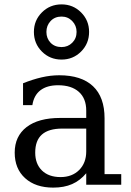

<svg xmlns="http://www.w3.org/2000/svg" viewBox="-20 -842 598 875"><path d="M373 -152V-256H263.5Q202 -256 171.2 -229Q140.5 -202 140.5 -146.5Q140.5 -95 171.2 -65Q202 -35 256 -35Q308.5 -35 340.8 -67.2Q373 -99.5 373 -152ZM456.5 -303V-48.5H532.5V0H373V-52.5Q345 -19 308.5 -3Q272 13 222.5 13Q142 13 94.5 -30Q47 -73 47 -146.5Q47 -221 101 -262.8Q155 -304.5 254.5 -304.5H373V-338Q373 -393.5 339.2 -423.5Q305.5 -453.5 244.5 -453.5Q194.5 -453.5 164.5 -430.8Q134.5 -408 127.5 -363H85V-462.5Q128.5 -480 169.5 -489.5Q210.5 -499 250 -499Q351 -499 403.8 -449.2Q456.5 -399.5 456.5 -303ZM386 -696.5Q386 -643.5 349.5 -607Q313 -570.5 260.5 -570.5Q207.5 -570.5 171 -607Q134.5 -643.5 134.5 -696.5Q134.5 -749 171 -785.5Q207.5 -822 260.5 -822Q313 -822 349.5 -785.5Q386 -749 386 -696.5ZM329 -696.5Q329 -725.5 309.2 -746Q289.5 -766.5 260.5 -766.5Q229.5 -766.5 210.5 -746Q191.5 -725.5 191.5 -696.5Q191.5 -667 210.5 -647.2Q229.5 -627.5 260.5 -627.5Q289.5 -627.5 309.2 -647.2Q329 -667 329 -696.5Z"/></svg>

Font: MM Phetkon
Style: Regular
Weight: 400
Designer: Khon Soe Zaw Thu
Version: Version 1.00 July 15, 2016, initial release